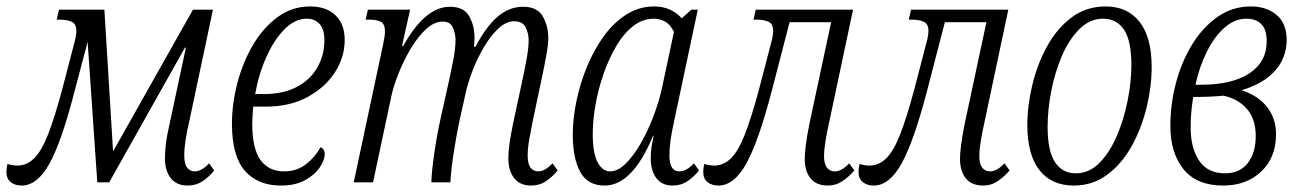

<svg xmlns="http://www.w3.org/2000/svg" viewBox="-56 -566 4044 596"><path d="M11 10Q-9 10 -22.5 -0.5Q-36 -11 -36 -32Q-36 -43 -33 -57Q-16 -52 -2 -52Q27 -52 50 -74.5Q73 -97 93.5 -149.5Q114 -202 138 -292L175 -434Q178 -445 179.5 -454Q181 -463 181 -470Q181 -492 166.5 -498.5Q152 -505 131 -505H120L127 -536H268L295 -96L543 -536H605L531 -187Q524 -157 520 -131Q516 -105 516 -83Q516 -57 525 -45.5Q534 -34 548 -34Q570 -34 593 -59L609 -37Q594 -18 573.5 -4Q553 10 527 10Q492 10 474 -13Q456 -36 456 -75Q456 -95 459 -120Q462 -145 471 -184L521 -418H518L283 0H246L216 -436L176 -285Q136 -128 98 -59Q60 10 11 10Z M816 10Q744 10 704 -36Q664 -82 664 -182Q664 -243 680.5 -307Q697 -371 728.5 -425Q760 -479 805 -512.5Q850 -546 907 -546Q957 -546 985.5 -518.5Q1014 -491 1014 -442Q1014 -389 984 -342Q954 -295 899 -265Q844 -235 769 -235H730Q729 -223 728 -208.5Q727 -194 727 -182Q727 -105 752.5 -69.5Q778 -34 826 -34Q865 -34 893.5 -56Q922 -78 939 -109Q952 -103 952 -87Q952 -70 937 -47Q922 -24 891.5 -7Q861 10 816 10ZM736 -274H763Q823 -274 865 -296Q907 -318 929 -356.5Q951 -395 951 -442Q951 -475 936 -491.5Q921 -508 896 -508Q860 -508 827.5 -475.5Q795 -443 771 -389.5Q747 -336 736 -274Z M1593 10Q1558 10 1540 -13Q1522 -36 1522 -75Q1522 -95 1525.5 -120Q1529 -145 1537 -184L1566 -319Q1573 -351 1579 -384.5Q1585 -418 1585 -441Q1585 -463 1575.5 -481.5Q1566 -500 1540 -500Q1515 -500 1491 -477.5Q1467 -455 1446 -419.5Q1425 -384 1409.5 -343Q1394 -302 1387 -266L1369 -185Q1360 -142 1352 -89.5Q1344 -37 1342 0H1283Q1284 -35 1292 -90Q1300 -145 1311 -195L1339 -321Q1344 -344 1351 -379.5Q1358 -415 1358 -442Q1358 -461 1350 -480Q1342 -499 1318 -499Q1292 -499 1266.5 -475.5Q1241 -452 1219 -415Q1197 -378 1180.5 -336.5Q1164 -295 1157 -259L1102 0H1042L1133 -427Q1139 -454 1139 -469Q1139 -491 1126.5 -498Q1114 -505 1092 -505H1079L1086 -536H1217L1192 -424H1196Q1229 -483 1265 -514Q1301 -545 1341 -545Q1384 -545 1400.5 -515.5Q1417 -486 1417 -449Q1417 -442 1416.5 -435Q1416 -428 1415 -421H1420Q1454 -485 1489.5 -515Q1525 -545 1568 -545Q1612 -545 1629 -515Q1646 -485 1646 -447Q1646 -428 1639.5 -392.5Q1633 -357 1627 -329L1597 -187Q1591 -157 1586.5 -131Q1582 -105 1582 -83Q1582 -57 1591 -45.5Q1600 -34 1615 -34Q1636 -34 1659 -59L1675 -37Q1660 -18 1639.5 -4Q1619 10 1593 10Z M1821 10Q1768 10 1745 -32.5Q1722 -75 1722 -148Q1722 -198 1733.5 -253Q1745 -308 1766.5 -360Q1788 -412 1818.5 -454Q1849 -496 1888.5 -521Q1928 -546 1974 -546Q2003 -546 2025 -535.5Q2047 -525 2060 -509L2090 -536H2110L2036 -187Q2029 -156 2025.5 -130.5Q2022 -105 2022 -83Q2022 -34 2053 -34Q2075 -34 2098 -59L2114 -37Q2099 -18 2078.5 -4Q2058 10 2032 10Q1999 10 1981.5 -13Q1964 -36 1964 -75Q1964 -91 1966 -106.5Q1968 -122 1973 -144H1971Q1907 10 1821 10ZM1838 -34Q1861 -34 1885 -57Q1909 -80 1931.5 -118.5Q1954 -157 1972 -204Q1990 -251 2000 -298L2036 -467Q2025 -490 2008.5 -499Q1992 -508 1974 -508Q1939 -508 1909.5 -485Q1880 -462 1857 -423Q1834 -384 1817.5 -336.5Q1801 -289 1792.5 -240.5Q1784 -192 1784 -150Q1784 -91 1799 -62.5Q1814 -34 1838 -34Z M2174 10Q2154 10 2140.5 -0.5Q2127 -11 2127 -32Q2127 -43 2130 -57Q2147 -52 2161 -52Q2190 -52 2213 -74.5Q2236 -97 2256.5 -149.5Q2277 -202 2301 -292L2338 -434Q2344 -456 2344 -470Q2344 -492 2329.5 -498.5Q2315 -505 2294 -505H2283L2290 -536H2592L2518 -187Q2511 -156 2506.5 -128.5Q2502 -101 2502 -81Q2502 -57 2511 -45.5Q2520 -34 2535 -34Q2557 -34 2580 -59L2596 -37Q2580 -18 2559.5 -4Q2539 10 2514 10Q2478 10 2460 -12.5Q2442 -35 2442 -73Q2442 -90 2445.5 -117Q2449 -144 2457 -184L2524 -497H2395L2340 -285Q2299 -128 2261 -59Q2223 10 2174 10Z M2656 10Q2636 10 2622.5 -0.5Q2609 -11 2609 -32Q2609 -43 2612 -57Q2629 -52 2643 -52Q2672 -52 2695 -74.5Q2718 -97 2738.5 -149.5Q2759 -202 2783 -292L2820 -434Q2826 -456 2826 -470Q2826 -492 2811.5 -498.5Q2797 -505 2776 -505H2765L2772 -536H3074L3000 -187Q2993 -156 2988.5 -128.5Q2984 -101 2984 -81Q2984 -57 2993 -45.5Q3002 -34 3017 -34Q3039 -34 3062 -59L3078 -37Q3062 -18 3041.5 -4Q3021 10 2996 10Q2960 10 2942 -12.5Q2924 -35 2924 -73Q2924 -90 2927.5 -117Q2931 -144 2939 -184L3006 -497H2877L2822 -285Q2781 -128 2743 -59Q2705 10 2656 10Z M3277 10Q3208 10 3170.5 -38Q3133 -86 3133 -178Q3133 -238 3148.5 -302.5Q3164 -367 3194.5 -422.5Q3225 -478 3270.5 -512Q3316 -546 3376 -546Q3444 -546 3481.5 -498Q3519 -450 3519 -358Q3519 -298 3503.5 -233.5Q3488 -169 3457.5 -113.5Q3427 -58 3381.5 -24Q3336 10 3277 10ZM3283 -28Q3325 -28 3357 -60.5Q3389 -93 3411 -144.5Q3433 -196 3444.5 -254.5Q3456 -313 3456 -364Q3456 -440 3433 -474Q3410 -508 3368 -508Q3327 -508 3294.5 -475.5Q3262 -443 3240 -391.5Q3218 -340 3207 -282Q3196 -224 3196 -172Q3196 -97 3219 -62.5Q3242 -28 3283 -28Z M3741 10Q3659 10 3618 -40.5Q3577 -91 3577 -175Q3577 -243 3594.5 -309Q3612 -375 3645 -428.5Q3678 -482 3724 -514Q3770 -546 3827 -546Q3876 -546 3907 -519.5Q3938 -493 3938 -442Q3938 -387 3902 -346.5Q3866 -306 3798 -286Q3850 -269 3877.5 -233.5Q3905 -198 3905 -149Q3905 -77 3859 -33.5Q3813 10 3741 10ZM3813 -508Q3777 -508 3745.5 -480.5Q3714 -453 3690.5 -406Q3667 -359 3655 -303H3673Q3769 -303 3822.5 -338.5Q3876 -374 3876 -438Q3876 -475 3859 -491.5Q3842 -508 3813 -508ZM3747 -28Q3793 -28 3817.5 -60Q3842 -92 3842 -144Q3842 -196 3815 -227.5Q3788 -259 3742 -269Q3722 -267 3699.5 -266Q3677 -265 3648 -265Q3643 -235 3641.5 -212Q3640 -189 3640 -170Q3640 -106 3666.5 -67Q3693 -28 3747 -28Z"/></svg>

Font: Noto Serif ExtraCondensed Light
Style: Italic
Weight: 300
Width: 2
Italic angle: -12°
Designer: Monotype Design Team
Foundry: Monotype Imaging Inc.
Version: Version 2.014; ttfautohint (v1.8.4.7-5d5b)